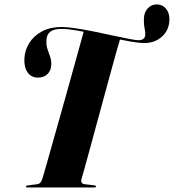

<svg xmlns="http://www.w3.org/2000/svg" viewBox="-20 -830 770 850"><path d="M252.5 -710.5Q278.5 -710.5 317 -704.5Q355.5 -698.5 398.8 -689.8Q442 -681 482 -672.2Q522 -663.5 551.8 -657.8Q581.5 -652 592 -652Q606.5 -652 614.2 -657.5Q622 -663 623 -674.5Q624 -687.5 620 -705.8Q616 -724 617 -747.5Q618 -775.5 634 -793Q650 -810.5 674.5 -810.5Q698.5 -810.5 714.5 -792Q730.5 -773.5 730 -743.5Q729 -696.5 697.2 -668Q665.5 -639.5 619.5 -639.5Q596 -639.5 559.8 -645.8Q523.5 -652 481 -661.5Q438.5 -671 395.8 -680.2Q353 -689.5 315.5 -695.8Q278 -702 252 -702Q219.5 -702 203.2 -690Q187 -678 185.5 -652Q184.5 -630 190 -613.2Q195.5 -596.5 201.5 -580.2Q207.5 -564 207 -543.5Q206.5 -518 190.2 -502Q174 -486 147 -486.5Q118.5 -486.5 102.2 -509.5Q86 -532.5 88 -571Q90 -608.5 110 -640.2Q130 -672 166.2 -691.2Q202.5 -710.5 252.5 -710.5ZM341 -38Q338 -28 341.2 -22Q344.5 -16 355 -14.5L397 -9.5Q405 -8.5 405 -4.5Q405 -2.5 403 -1.2Q401 0 397.5 0H101Q98 0 96.5 -1Q95 -2 95 -4Q95 -6.5 96.8 -7.5Q98.5 -8.5 101.5 -9L144.5 -14.5Q153 -15.5 158.5 -21.2Q164 -27 167.5 -38.5Q171.5 -51 182.5 -89.8Q193.5 -128.5 209 -183.8Q224.5 -239 242.8 -303.2Q261 -367.5 278.8 -431.5Q296.5 -495.5 312 -550.8Q327.5 -606 338 -644.5Q348.5 -683 352 -695L512.5 -659.5Q508.5 -648 498.2 -611.2Q488 -574.5 473.5 -521.8Q459 -469 442.5 -408.2Q426 -347.5 409.5 -287Q393 -226.5 378.8 -174Q364.5 -121.5 354.5 -85.5Q344.5 -49.5 341 -38Z"/></svg>

Font: Fraunces 120pt
Style: Bold Italic
Weight: 700
Italic angle: -16°
Version: Version 1.000;[b76b70a41]